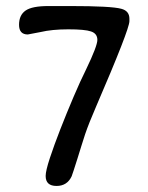

<svg xmlns="http://www.w3.org/2000/svg" viewBox="-20 -593 488 635"><path d="M217 -10Q202 22 167 22Q131 22 131 -11Q131 -28 145 -70.5Q159 -113 179.5 -165.5Q200 -218 223 -272Q246 -326 265 -364Q302 -441 302 -461Q302 -482 281 -489Q261 -496 206 -496Q152 -496 114 -487Q72 -479 72 -479Q43 -479 43 -511Q43 -543 64.5 -558Q86 -573 140 -573H213Q348 -573 381 -564Q408 -557 408 -531V-523Q408 -496 298 -241Q285 -211 276.5 -189.5Q268 -168 261.5 -149Q255 -130 249.5 -111.5Q244 -93 236 -68Q228 -43 223.5 -29Q219 -15 217 -10Z"/></svg>

Font: Stylish
Style: Regular
Weight: 400
Version: Version 1.64